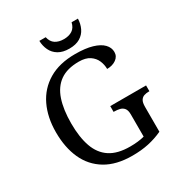

<svg xmlns="http://www.w3.org/2000/svg" viewBox="-209 -1052 1132 1207"><g transform="rotate(-30 357.0 -449.0)"><path d="M401 10Q285 10 208.5 -36Q132 -82 94.5 -164.5Q57 -247 57 -358Q57 -466 96.5 -548.5Q136 -631 214 -677.5Q292 -724 407 -724Q481 -724 530 -709.5Q579 -695 603.5 -669.5Q628 -644 628 -612Q628 -580 601 -561Q574 -542 535 -542Q535 -573 522.5 -602.5Q510 -632 481 -651.5Q452 -671 403 -671Q318 -671 266.5 -634.5Q215 -598 191.5 -528Q168 -458 168 -358Q168 -258 192.5 -188.5Q217 -119 271.5 -83Q326 -47 417 -47Q446 -47 473 -50Q500 -53 521 -59V-220Q521 -250 509.5 -264.5Q498 -279 479.5 -283.5Q461 -288 439 -288H435V-330H695V-288H691Q672 -288 656.5 -283Q641 -278 631.5 -263Q622 -248 622 -216V-36Q572 -13 519 -1.5Q466 10 401 10ZM394 -771Q347 -771 316 -789.5Q285 -808 270 -839.5Q255 -871 254 -908H300Q308 -872 332.5 -856Q357 -840 394 -840Q431 -840 455.5 -856Q480 -872 488 -908H534Q533 -871 518 -839.5Q503 -808 472.5 -789.5Q442 -771 394 -771Z"/></g></svg>

Font: Noto Serif Kannada
Style: Regular
Weight: 400
Designer: Universal Thirst, Indian Type Foundry and the Monotype Design Team
Foundry: Monotype Imaging Inc.
Version: Version 2.003